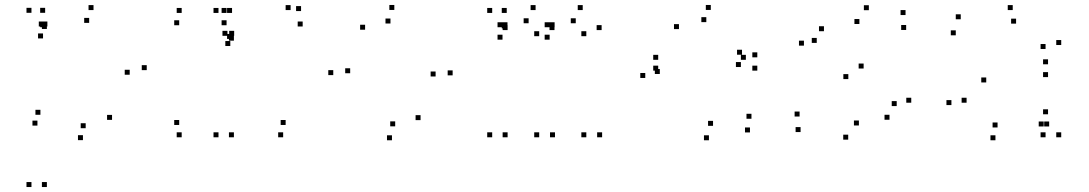

<svg xmlns="http://www.w3.org/2000/svg" viewBox="-20 -542 4380 772"><path d="M161.5 -432.5V-452.5H141.5V-432.5ZM161.5 -490.5V-510.5H141.5V-490.5ZM106.5 -490.5V-510.5H86.5V-490.5ZM106.5 210V190H86.5V210ZM168.5 210V190H148.5V210ZM168.5 -425.5V-445.5H148.5V-425.5ZM356 -501.5V-521.5H336V-501.5ZM170.5 -435.5V-455.5H150.5V-435.5ZM156 -435.5V-455.5H136V-435.5ZM153 -387.5V-407.5H133V-387.5ZM338.5 -450V-470H318.5V-450ZM501.5 -241.5V-261.5H481.5V-241.5ZM430.5 -60V-80H410.5V-60ZM324.5 -26.5V-46.5H304.5V-26.5ZM142.5 -80.5V-100.5H122.5V-80.5ZM130.5 -37V-57H110.5V-37ZM313.5 21.5V1.5H293.5V21.5ZM570 -260V-280H550V-260Z M858.5 -490V-510H838.5V-490ZM858.5 10V-10H838.5V10ZM920.5 10V-10H900.5V10ZM920.5 -378.5V-398.5H900.5V-378.5ZM913 -385.5V-405.5H893V-385.5ZM913 -490V-510H893V-490ZM1118.5 10V-10H1098.5V10ZM1128.5 -39.5V-59.5H1108.5V-39.5ZM700.5 -39.5V-59.5H680.5V-39.5ZM710.5 10V-10H690.5V10ZM891 -440.5V-460.5H871V-440.5ZM891 -490V-510H871V-490ZM710.5 -490V-510H690.5V-490ZM700.5 -440.5V-460.5H680.5V-440.5ZM1190.5 -497.5V-517.5H1170.5V-497.5ZM1148.5 -501.5V-521.5H1128.5V-501.5ZM921.5 -398V-418H901.5V-398ZM894.5 -398V-418H874.5V-398ZM906 -357V-377H886V-357ZM1197 -435.5V-455.5H1177V-435.5Z M1800 -239V-259H1780V-239ZM1565.5 -502V-522H1545.5V-502ZM1320 -240V-260H1300V-240ZM1556 22V2H1536V22ZM1388 -247.5V-267.5H1368V-247.5ZM1448 -422.5V-442.5H1428V-422.5ZM1550 -447.5V-467.5H1530V-447.5ZM1731.5 -234.5V-254.5H1711.5V-234.5ZM1671 -59V-79H1651V-59ZM1569 -34V-54H1549V-34Z M2017.5 -428V-448H1997.5V-428ZM2017.5 -490V-510H1997.5V-490ZM1959 -490V-510H1939V-490ZM1959 10V-10H1939V10ZM2021 10V-10H2001V10ZM2021 -421V-441H2001V-421ZM2209.5 -421V-441H2189.5V-421ZM2133.5 -501.5V-521.5H2113.5V-501.5ZM2020.5 -432.5V-452.5H2000.5V-432.5ZM2000.5 -432.5V-452.5H1980.5V-432.5ZM2000.5 -382.5V-402.5H1980.5V-382.5ZM2105.5 -448.5V-468.5H2085.5V-448.5ZM2148 -396.5V-416.5H2128V-396.5ZM2148 10V-10H2128V10ZM2211.5 10V-10H2191.5V10ZM2399 -421V-441H2379V-421ZM2323 -501.5V-521.5H2303V-501.5ZM2210 -432.5V-452.5H2190V-432.5ZM2190 -432.5V-452.5H2170V-432.5ZM2190 -382.5V-402.5H2170V-382.5ZM2295 -448.5V-468.5H2275V-448.5ZM2337.5 -396.5V-416.5H2317.5V-396.5ZM2337.5 10V-10H2317.5V10ZM2401 10V-10H2381V10Z M2820 -453V-473H2800V-453ZM2963.5 -322V-342H2943.5V-322ZM2959 -272.5V-292.5H2939V-272.5ZM2979 -301.5V-321.5H2959V-301.5ZM2626.5 -301.5V-321.5H2606.5V-301.5ZM2626.5 -258V-278H2606.5V-258ZM3025 -258V-278H3005V-258ZM3025 -311.5V-331.5H3005V-311.5ZM2838 -502V-522H2818V-502ZM2574.5 -228.5V-248.5H2554.5V-228.5ZM2830.5 22V2H2810.5V22ZM2995.5 -9.5V-29.5H2975.5V-9.5ZM3001.5 -64.5V-84.5H2981.5V-64.5ZM2847 -36V-56H2827V-36ZM2633 -244.5V-264.5H2613V-244.5ZM2710 -425V-445H2690V-425Z M3212.5 -358.5V-378.5H3192.5V-358.5ZM3391 -224V-244H3371V-224ZM3585.5 -115.5V-135.5H3565.5V-115.5ZM3556.5 -60.5V-80.5H3536.5V-60.5ZM3433.5 -37.5V-57.5H3413.5V-37.5ZM3195 -73.5V-93.5H3175V-73.5ZM3199 -11V-31H3179V-11ZM3390.5 19.5V-0.5H3370.5V19.5ZM3644 -129V-149H3624V-129ZM3452.5 -266.5V-286.5H3432.5V-266.5ZM3264 -369.5V-389.5H3244V-369.5ZM3293 -416.5V-436.5H3273V-416.5ZM3435.5 -445.5V-465.5H3415.5V-445.5ZM3623.5 -421.5V-441.5H3603.5V-421.5ZM3621 -481.5V-501.5H3601V-481.5ZM3473.5 -501V-521H3453.5V-501Z M4247 -361V-381H4227V-361ZM4052 -501.5V-521.5H4032V-501.5ZM3843 -464.5V-484.5H3823V-464.5ZM3823 -400V-420H3803V-400ZM4065.5 -447V-467H4045.5V-447ZM4184 -345V-365H4164V-345ZM4184 10V-10H4164V10ZM4247 10V-10H4227V10ZM4194 -283.5V-303.5H4174V-283.5ZM3805.5 -119.5V-139.5H3785.5V-119.5ZM3982.5 22V2H3962.5V22ZM4176.5 -33.5V-53.5H4156.5V-33.5ZM4198.5 -33.5V-53.5H4178.5V-33.5ZM4194 -82.5V-102.5H4174V-82.5ZM3991 -29.5V-49.5H3971V-29.5ZM3866.5 -129V-149H3846.5V-129ZM3945.5 -210.5V-230.5H3925.5V-210.5ZM4194 -232V-252H4174V-232Z"/></svg>

Font: Monaspace Argon Dots Var
Style: Regular
Weight: 400
Designer: Riley Cran and the Lettermatic Team
Version: Version 1.100 (Monaspace Argon Dots)